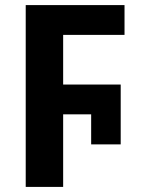

<svg xmlns="http://www.w3.org/2000/svg" viewBox="-20 -734 576 754"><path d="M81 0H228V-285H338V-167H454V-402H228V-597H469V-714H81Z"/></svg>

Font: Noto Sans Display
Style: Bold
Weight: 700
Designer: Monotype Design Team
Foundry: Monotype Imaging Inc.
Version: Version 1.900